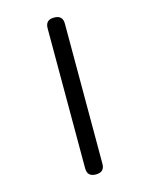

<svg xmlns="http://www.w3.org/2000/svg" viewBox="-136 -898 873 1116"><g transform="rotate(-15 300.0 -340.0)"><path d="M248 81V-761Q248 -787 261 -799.5Q274 -812 300 -812Q326 -812 339 -799.5Q352 -787 352 -761V81Q352 107 339 119.5Q326 132 300 132Q274 132 261 119.5Q248 107 248 81Z"/></g></svg>

Font: Maple Mono Normal NL Medium
Style: Regular
Weight: 500
Monospace: yes
Designer: subframe7536
Version: Version 7.000